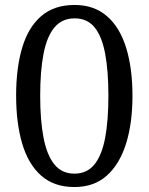

<svg xmlns="http://www.w3.org/2000/svg" viewBox="-20 -744 599 774"><path d="M280 10Q198 10 146 -36Q94 -82 69.5 -165Q45 -248 45 -359Q45 -470 69.5 -552Q94 -634 146 -679Q198 -724 281 -724Q359 -724 411 -679Q463 -634 488.5 -551.5Q514 -469 514 -358Q514 -247 488 -164.5Q462 -82 410.5 -36Q359 10 280 10ZM280 -44Q331 -44 361 -81.5Q391 -119 404 -189Q417 -259 417 -358Q417 -457 404 -527Q391 -597 361.5 -633.5Q332 -670 281 -670Q230 -670 199.5 -633.5Q169 -597 155.5 -527Q142 -457 142 -358Q142 -259 155.5 -189Q169 -119 199 -81.5Q229 -44 280 -44Z"/></svg>

Font: Noto Serif Sinhala
Style: Regular
Weight: 400
Designer: Jelle Bosma - Monotype Design Team
Foundry: Monotype Imaging Inc.
Version: Version 2.006